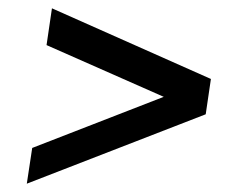

<svg xmlns="http://www.w3.org/2000/svg" viewBox="-20 -581 572 462"><path d="M57.5 -225 374 -348 92 -472.5 105 -561 487.5 -391 475 -306 44.5 -139Z"/></svg>

Font: 1883 Sans
Style: Italic
Weight: 400
Italic angle: -8°
Designer: 1883 Sans project is a fork of Public Sans.
Version: Version 1.009